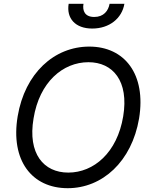

<svg xmlns="http://www.w3.org/2000/svg" viewBox="-20 -983 797 1013"><path d="M558.2 -963.1C551.8 -926.1 527 -893.5 477.3 -893.5C427.6 -893.5 414.1 -926.1 420.5 -963.1H342.3C329.5 -886.4 377.1 -832.4 466.6 -832.4C557.5 -832.4 623.6 -886.4 636.4 -963.1ZM713.8 -358C751.8 -590.9 638.1 -737.2 451 -737.2C266 -737.2 111.2 -596.6 73.2 -369.3C34.4 -136.4 148.1 9.9 337.4 9.9C520.2 9.9 675.1 -130.7 713.8 -358ZM630 -369.3C598.4 -177.6 474.8 -72.4 340.2 -72.4C210.6 -72.4 125.4 -171.9 157 -358C187.9 -549.7 311.4 -654.8 446.7 -654.8C575.6 -654.8 660.9 -555.4 630 -369.3Z"/></svg>

Font: Riot Sans 2.0
Style: Italic
Weight: 400
Italic angle: -9.39999°
Designer: Rasmus Andersson
Foundry: rsms
Version: Version 3.006;hotconv 1.0.109;makeotfexe 2.5.65596